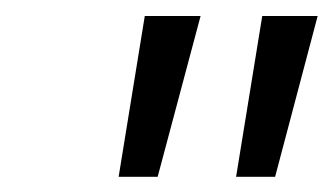

<svg xmlns="http://www.w3.org/2000/svg" viewBox="-20 -758 427 246"><path d="M237 -737.5 182 -531.5H132L165.5 -737.5ZM387 -737.5 332.5 -531.5H282.5L316 -737.5Z"/></svg>

Font: Epilogue
Style: Italic
Weight: 400
Italic angle: -12°
Designer: Tyler Finck
Foundry: Etcetera Type Co
Version: Version 2.112